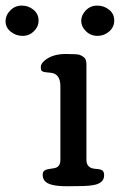

<svg xmlns="http://www.w3.org/2000/svg" viewBox="-116 -663 427 684"><path d="M231.4 -535.2Q207 -535.2 190.2 -551.8Q173.3 -568.4 173.3 -588.6Q173.3 -608.9 189.7 -626Q206.1 -643.1 230.2 -643.1Q254.4 -643.1 272.7 -628.4Q291 -613.8 291 -590.1Q291 -566.4 272.9 -550.8Q254.9 -535.2 231.4 -535.2ZM21.5 -588.9Q21.5 -568.4 4.9 -551.8Q-11.7 -535.2 -35.4 -535.2Q-59.1 -535.2 -77.6 -550Q-96.2 -564.9 -96.2 -586.9Q-96.2 -608.9 -79.3 -626Q-62.5 -643.1 -38.6 -643.1Q-14.6 -643.1 3.4 -628.2Q21.5 -613.3 21.5 -588.9ZM164.1 0 122.1 0.5Q58.1 0.5 43 -19Q36.1 -27.8 36.1 -39.8Q36.1 -51.8 43.2 -55.9Q50.3 -60.1 64 -61.8Q77.6 -63.5 83 -65.4Q99.1 -71.3 99.1 -93.3V-356Q99.1 -400.4 64.5 -403.8Q61 -404.3 55.7 -404.8Q50.3 -405.3 47.9 -405.5Q45.4 -405.8 41.7 -406.5Q38.1 -407.2 36.4 -408.2Q34.7 -409.2 32.7 -410.6Q29.3 -413.1 29.3 -424.6Q29.3 -436 43.9 -448.2Q71.8 -470.7 118.2 -470.7Q161.1 -470.7 168.7 -467.3Q176.3 -463.9 181.6 -460Q191.9 -453.1 191.9 -434.1V-93.3Q191.9 -64 223.6 -61.5Q241.7 -60.5 248.3 -56.2Q254.9 -51.8 254.9 -38.1Q254.9 -13.7 225.1 -5.4Q204.6 0 164.1 0Z"/></svg>

Font: Corben
Style: Regular
Weight: 400
Designer: vernon adams
Foundry: vernon adams
Version: Version 1.101